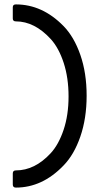

<svg xmlns="http://www.w3.org/2000/svg" viewBox="-20 -784 452 871"><path d="M38 53V3Q38 -11 52 -11Q138 -11 210 -89Q246 -128 268.5 -195Q291 -262 291 -346.5Q291 -431 269 -498.5Q247 -566 211 -606Q137 -687 52 -687Q38 -687 38 -700V-751Q38 -764 52 -764Q172 -764 268 -666Q316 -617 344.5 -535Q373 -453 373 -350Q373 -247 344.5 -164.5Q316 -82 268 -33Q172 67 52 67Q38 67 38 53Z"/></svg>

Font: Sanchez
Style: Regular
Weight: 400
Designer: Daniel Hernández
Foundry: LatinoType
Version: Version 1.001